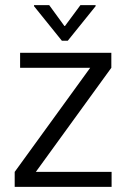

<svg xmlns="http://www.w3.org/2000/svg" viewBox="-20 -725 489 745"><path d="M412 -462V-520H58V-462H330L37 -58V0H413V-58H119ZM112 -701 220 -567H243L351 -701V-705H292L232 -624H230L171 -705H112Z"/></svg>

Font: Non Bureau Light
Style: Regular
Weight: 300
Designer: Jona Saucedo
Foundry: Non Foundry
Version: Version 1.000;FEAKit 1.0